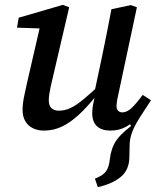

<svg xmlns="http://www.w3.org/2000/svg" viewBox="-20 -525 648 791"><path d="M383 246 371 211Q397 201 411 187.5Q425 174 430 147L436 109Q441 87 450 69Q459 51 476 33Q493 15 520 -6L508 -27L571 -111L602 -112Q585 -85 569.5 -62Q554 -39 541.5 -17Q529 5 521.5 28Q514 51 514 77L513 123Q512 175 478 203.5Q444 232 383 246ZM161 13Q134 13 114 2.5Q94 -8 83.5 -27Q73 -46 73 -72Q73 -96 79 -126Q85 -156 91 -182L150 -438L172 -407L50 -411L57 -452L239 -505L265 -495L196 -199Q192 -182 188.5 -166.5Q185 -151 183 -137Q181 -123 181 -111Q181 -90 192 -79.5Q203 -69 223 -69Q247 -69 270.5 -80Q294 -91 323.5 -115.5Q353 -140 393 -177L398 -130H376Q340 -85 305.5 -53Q271 -21 236 -4Q201 13 161 13ZM435 13Q399 13 379.5 -5Q360 -23 360 -59Q360 -75 363 -92Q366 -109 371 -130H366L402 -300Q412 -347 421 -393.5Q430 -440 439 -487L519 -504L544 -495L472 -157Q467 -136 463.5 -117Q460 -98 460 -87Q460 -76 466.5 -69Q473 -62 484 -62Q502 -62 520.5 -78.5Q539 -95 568 -134L602 -112Q581 -78 556 -49.5Q531 -21 501.5 -4Q472 13 435 13Z"/></svg>

Font: Source Serif 4 Medium
Style: Italic
Weight: 500
Italic angle: -12°
Designer: Frank Grießhammer
Foundry: Adobe Systems Incorporated
Version: Version 4.004;hotconv 1.0.116;makeotfexe 2.5.65601